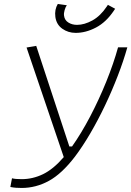

<svg xmlns="http://www.w3.org/2000/svg" viewBox="-20 -930 657 960"><path d="M88.4 9.8Q73.2 9.8 59.6 8.8Q45.9 7.8 31.7 4.9L40 -38.6Q55.7 -34.2 88.4 -34.2Q143.6 -34.2 195.1 -59.1Q246.6 -84 298.8 -144.5L112.8 -692.4L161.1 -700.7L326.7 -197.8H340.3Q386.2 -262.7 430.7 -347.4Q475.1 -432.1 511.5 -522.2Q547.9 -612.3 570.3 -693.4H616.7Q597.7 -625.5 568.8 -550.8Q540 -476.1 504.9 -402.3Q469.7 -328.6 431.2 -262.7Q392.6 -196.8 354.5 -146.5Q288.6 -60.5 223.9 -25.4Q159.2 9.8 88.4 9.8ZM358.4 -765.6Q320.8 -765.6 291.5 -786.4Q262.2 -807.1 256.8 -845.2Q252 -882.3 269 -910.2L314 -903.8Q307.6 -895 303 -879.2Q298.3 -863.3 300.3 -851.1Q303.2 -829.1 321.8 -817.4Q340.3 -805.7 365.2 -805.7Q401.9 -805.7 442.1 -827.9Q482.4 -850.1 514.6 -898.4L519.5 -905.8L555.7 -886.2L549.8 -877.4Q511.2 -819.3 460.2 -792.5Q409.2 -765.6 358.4 -765.6Z"/></svg>

Font: Cascadia Code ExtraLight
Style: Italic
Weight: 200
Italic angle: -10°
Monospace: yes
Designer: Aaron Bell
Foundry: Saja Typeworks
Version: Version 2404.023; ttfautohint (v1.8.4)